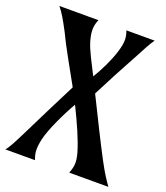

<svg xmlns="http://www.w3.org/2000/svg" viewBox="-153 -842 809 936"><g transform="rotate(20 251.5 -373.5)"><path d="M425.8 -638.7C456.1 -694.8 467.8 -719.7 487.3 -747.1H340.8C351.6 -716.3 355.5 -693.4 338.9 -638.7C322.8 -586.4 294.4 -527.8 265.6 -481C236.8 -538.6 206.1 -592.8 192.9 -638.7C177.2 -693.4 185.1 -721.2 195.8 -747.1H-6.8C14.2 -721.2 28.8 -696.8 59.6 -638.7C89.8 -573.7 140.6 -486.3 189.9 -396.5C146 -310.5 81.5 -180.7 45.9 -108.4C17.1 -50.8 0 -16.1 -15.6 0H138.2C127.4 -30.8 122.6 -51.8 134.8 -106.9C146 -158.2 193.8 -259.8 229.5 -320.8C268.6 -241.7 302.7 -165.5 319.8 -106.9C335.4 -52.7 327.1 -30.8 316.4 0H519C498 -30.8 483.4 -50.8 452.6 -108.4C412.1 -184.1 355.5 -299.3 302.7 -405.8C345.2 -489.7 376.5 -548.3 425.8 -638.7Z"/></g></svg>

Font: Amarante
Style: Regular
Weight: 400
Designer: Karolina Lach
Foundry: Sorkin Type Co.
Version: Version 1.001